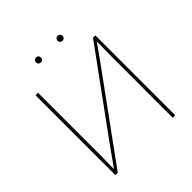

<svg xmlns="http://www.w3.org/2000/svg" viewBox="-233 -1067 1237 1237"><g transform="rotate(-45 385.5 -449.0)"><path d="M658.2 0H635.7V-551.3Q635.7 -576.7 636.2 -602.1Q636.7 -627.4 637.2 -652.8Q637.7 -678.2 637.7 -703.6H644.5Q626 -678.2 608.2 -652.8Q590.3 -627.4 572.3 -602.1Q554.2 -576.7 535.6 -551.3L134.8 0H113.3V-727.5H135.7V-175.3Q135.7 -149.9 135.3 -124.5Q134.8 -99.1 134.3 -74Q133.8 -48.8 133.8 -23.4H126.5Q145 -48.8 162.8 -74Q180.7 -99.1 198.7 -124.5Q216.8 -149.9 234.9 -175.3L636.7 -727.5H658.2ZM484.4 -852.1Q475.1 -852.1 468.3 -858.9Q461.4 -865.7 461.4 -875Q461.4 -884.8 468.3 -891.4Q475.1 -897.9 484.4 -897.9Q494.1 -897.9 500.7 -891.4Q507.3 -884.8 507.3 -875Q507.3 -865.7 500.7 -858.9Q494.1 -852.1 484.4 -852.1ZM287.1 -852.1Q277.8 -852.1 271 -858.9Q264.2 -865.7 264.2 -875Q264.2 -884.8 271 -891.4Q277.8 -897.9 287.1 -897.9Q296.9 -897.9 303.5 -891.4Q310.1 -884.8 310.1 -875Q310.1 -865.7 303.5 -858.9Q296.9 -852.1 287.1 -852.1Z"/></g></svg>

Font: Inter Thin
Style: Regular
Weight: 250
Designer: Rasmus Andersson
Foundry: rsms
Version: Version 4.001;git-66647c0bb